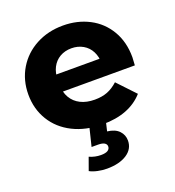

<svg xmlns="http://www.w3.org/2000/svg" viewBox="-140 -660 917 1004"><g transform="rotate(-20 318.5 -158.0)"><path d="M29.4 -270.4Q29.4 -350.7 67.5 -414.1Q105.6 -477.4 172.3 -513Q239 -548.6 322.1 -548.6Q402.4 -548.6 467.4 -514.9Q532.3 -481.2 569.9 -417.7Q607.6 -354.1 607.6 -268.7Q607.1 -258.3 605 -224.1H172V-319.8H512.6L445.8 -292.1Q445.8 -330.2 430.8 -359.7Q415.8 -389.1 387.4 -405.4Q359.1 -421.7 323.2 -421.7Q286.8 -421.7 258.7 -405.4Q230.7 -389.1 215.4 -359.4Q200.2 -329.8 200.2 -290.8V-263.9Q200.2 -222.2 218.2 -191.2Q236.2 -160.2 269.3 -143.7Q302.4 -127.2 347.4 -127.2Q387.9 -127.2 418.2 -138.9Q448.4 -150.6 477 -176.6L569.2 -78.9Q531 -35.8 474.2 -13.8Q417.4 8.2 342.2 8.2Q249 8.2 178 -27.4Q107 -63 68.2 -126.7Q29.4 -190.3 29.4 -270.4ZM189.3 212.8 214.7 142.2Q245.6 156 278.7 156Q304.4 156 316.9 148.2Q329.3 140.3 329.3 126.2Q329.3 114.1 317.8 106.8Q306.2 99.6 282.1 99.6H246.4L273 -8.7H364.6L350.6 50.7Q394.1 55.8 415.5 78.5Q436.9 101.2 436.9 132.4Q436.9 179.3 395.1 206.6Q353.2 233.8 284.2 233.8Q258.3 233.8 232.8 228.2Q207.2 222.7 189.3 212.8Z"/></g></svg>

Font: iiserrat Thin
Style: Regular
Weight: 100
Designer: Akira Ohta
Foundry: Akira Ohta
Version: Version 1.200;Glyphs 3.3.1 (3343)